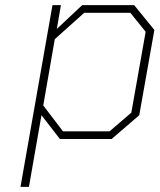

<svg xmlns="http://www.w3.org/2000/svg" viewBox="-20 -543 626 750"><path d="M60 187 185 -523H218L202 -430L301 -523H504L583 -426L524 -93L416 0H214L142 -93L93 187ZM226 -30H408L493 -103L549 -419L489 -493H309L194 -390L149 -131Z"/></svg>

Font: Tomorrow ExtraLight
Style: Italic
Weight: 275
Italic angle: -10°
Designer: Tony de Marco, Monica Rizzolli
Foundry: Just in Type
Version: Version 2.002